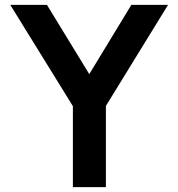

<svg xmlns="http://www.w3.org/2000/svg" viewBox="-20 -765 729 785"><path d="M278 0V-331L22 -745H172L345 -462L517 -745H667L413 -332V0Z"/></svg>

Font: Plus Jakarta Text
Style: Bold
Weight: 700
Designer: Gumpita Rahayu
Foundry: Tokotype Studio
Version: Version 1.000